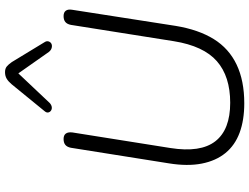

<svg xmlns="http://www.w3.org/2000/svg" viewBox="-134 -850 992 764"><g transform="rotate(-90 362.0 -468.0)"><path d="M333 8Q266 8 216 -10.5Q166 -29 135 -67Q104 -105 93 -161.5Q82 -218 94 -292L156 -682Q159 -697 167.5 -704Q176 -711 191 -711Q206 -711 212.5 -702Q219 -693 217 -676L155 -286Q136 -166 182 -107Q228 -48 335 -48Q440 -48 500.5 -101Q561 -154 580 -272L645 -682Q648 -697 656.5 -704Q665 -711 680 -711Q695 -711 701.5 -702Q708 -693 705 -676L641 -265Q626 -174 588.5 -113.5Q551 -53 487 -22.5Q423 8 333 8ZM334 -766Q326 -759 318 -758Q310 -757 304 -761Q298 -765 296.5 -772Q295 -779 302 -787L409 -918Q420 -931 431 -937.5Q442 -944 457 -944Q471 -944 479.5 -937Q488 -930 497 -917L576 -787Q582 -778 579 -770Q576 -762 569 -759Q562 -756 553 -758.5Q544 -761 537 -770L452 -891Z"/></g></svg>

Font: Nunito ExtraLight Light
Style: Italic
Weight: 300
Italic angle: -9°
Version: Version 3.602